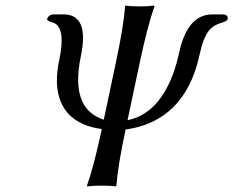

<svg xmlns="http://www.w3.org/2000/svg" viewBox="-20 -668 840 691"><path d="M397.5 -444.8Q424.8 -573.7 430.2 -645L432.6 -647.9Q450.2 -645 482.9 -645Q515.6 -645 534.7 -647.9L536.1 -645Q511.7 -578.1 483.4 -444.8L439 -235.4Q555.2 -259.3 608.4 -417.5Q617.7 -445.8 624.5 -477.1Q651.4 -603 727.1 -614.7Q736.3 -616.2 745.1 -616.2H780.8Q799.3 -616.2 799.8 -602.1Q799.8 -600.1 799.3 -599.1Q796.4 -591.8 783.2 -587.9Q748.5 -578.6 732.4 -558.6Q710.9 -530.3 698.7 -473.1Q656.2 -273.4 499.5 -217.8Q466.8 -206.5 432.1 -202.1L431.6 -200.2Q404.3 -71.3 398.9 0L396.5 2.9Q378.9 0 346.2 0Q313.5 0 294.4 2.9L293 0Q317.4 -68.4 345.7 -200.2L346.2 -203.6Q217.8 -221.2 190.9 -325.2Q177.7 -378.4 192.9 -450.2Q218.3 -568.8 171.9 -586.4Q168 -587.9 160.6 -589.8Q149.4 -594.2 149.4 -599.1Q154.3 -615.2 172.9 -616.2H210.9Q301.8 -614.3 271 -465.8Q231.4 -275.9 353.5 -237.3Z"/></svg>

Font: Linux Biolinum Slanted O
Style: Slanted
Weight: 400
Designer: Philipp H. Poll
Foundry: Philipp H. Poll
Version: Version 1.0.4